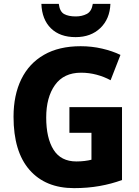

<svg xmlns="http://www.w3.org/2000/svg" viewBox="-20 -963 717 993"><path d="M339 -409H611V-32Q557 -12 495 -1Q433 10 363 10Q215 10 132.5 -84.5Q50 -179 50 -359Q50 -471 90 -553Q130 -635 207.5 -679.5Q285 -724 397 -724Q455 -724 508.5 -711.5Q562 -699 603 -679L552 -548Q519 -566 480 -576.5Q441 -587 399 -587Q310 -587 264.5 -523.5Q219 -460 219 -355Q219 -249 257 -188.5Q295 -128 375 -128Q397 -128 417.5 -130.5Q438 -133 453 -137V-276H339ZM551 -943Q548 -865 499 -818Q450 -771 371 -771Q290 -771 243.5 -816.5Q197 -862 194 -943H284Q289 -903 311.5 -890.5Q334 -878 372 -878Q404 -878 429 -891Q454 -904 460 -943Z"/></svg>

Font: Noto Sans Devanagari SemiCondensed ExtraBold
Style: Regular
Weight: 800
Width: 4
Designer: Jelle Bosma - Monotype Design Team
Foundry: Monotype Imaging Inc.
Version: Version 2.004; ttfautohint (v1.8.4.7-5d5b)